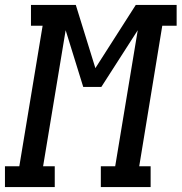

<svg xmlns="http://www.w3.org/2000/svg" viewBox="-62 -755 733 775"><path d="M-42 0V-84H16L110 -651H63V-735H244L323 -480L486 -735H651V-651H593L500 -84H546V0H345V-84H403L494 -633L347 -404H274L203 -633L112 -84H159V0Z"/></svg>

Font: Iosevka Slab MdExObl
Style: Regular
Weight: 500
Width: 7
Italic angle: -9°
Monospace: yes
Designer: Belleve Invis
Foundry: Belleve Invis
Version: Version 11.1.1; ttfautohint (v1.8.3)